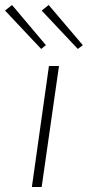

<svg xmlns="http://www.w3.org/2000/svg" viewBox="-75 -745 350 765"><path d="M-27 -725 -55 -703 89 -550 108 -565ZM119 -725 91 -703 235 -550 255 -565ZM160 -482H120L52 0H91Z"/></svg>

Font: Exo 2 Extra Light
Style: Italic
Weight: 250
Italic angle: -8°
Designer: Natanael Gama
Version: Version 1.001;PS 001.001;hotconv 1.0.88;makeotf.lib2.5.64775